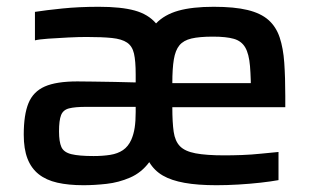

<svg xmlns="http://www.w3.org/2000/svg" viewBox="-20 -538 922 566"><path d="M226 8Q182 8 149 0.5Q116 -7 94 -24.5Q72 -42 61 -70.5Q50 -99 50 -141Q50 -200 64 -234Q78 -268 112 -283Q146 -298 208 -298Q225 -298 254.5 -297.5Q284 -297 318 -296.5Q352 -296 380 -295V-319Q380 -358 375 -380Q370 -402 354.5 -412.5Q339 -423 310 -426Q281 -429 235 -429Q213 -429 181.5 -427.5Q150 -426 122 -424Q94 -422 83 -419V-503Q115 -508 164 -513Q213 -518 271 -518Q337 -518 377 -507Q417 -496 440 -469Q465 -495 506 -506.5Q547 -518 610 -518Q671 -518 710 -508.5Q749 -499 771.5 -479Q794 -459 804.5 -427.5Q815 -396 818 -353Q821 -310 821 -255V-222H488Q488 -177 492 -149.5Q496 -122 510.5 -107Q525 -92 556.5 -86Q588 -80 642 -80Q665 -80 693 -81Q721 -82 749.5 -85Q778 -88 801 -90V-7Q779 -3 748 0.5Q717 4 683 6Q649 8 618 8Q563 8 524 1Q485 -6 460 -20.5Q435 -35 420 -60Q397 -29 363.5 -14.5Q330 0 294 4Q258 8 226 8ZM256 -78Q283 -78 305 -81.5Q327 -85 342.5 -95.5Q358 -106 367 -126Q374 -142 377 -161.5Q380 -181 380 -208V-223H234Q201 -223 183.5 -218.5Q166 -214 160 -198.5Q154 -183 154 -151Q154 -120 161 -104.5Q168 -89 190.5 -83.5Q213 -78 256 -78ZM720 -247Q720 -307 717 -343Q714 -379 703 -398Q692 -417 669.5 -423.5Q647 -430 608 -430Q568 -430 544.5 -424.5Q521 -419 509 -404.5Q497 -390 492.5 -363Q488 -336 488 -293H767Z"/></svg>

Font: Saira Thin Medium
Style: Regular
Weight: 500
Version: Version 1.101